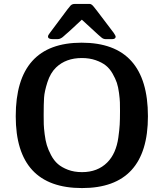

<svg xmlns="http://www.w3.org/2000/svg" viewBox="-20 -934 834 976"><path d="M60 -343Q60 -717 395 -717Q732 -717 732 -343Q732 22 397 22Q60 22 60 -343ZM202 -345Q202 -320 202.5 -302Q203 -284 207 -252Q211 -220 218 -196.5Q225 -173 239.5 -145.5Q254 -118 274 -100.5Q294 -83 325.5 -71Q357 -59 397 -59Q476 -59 525 -108Q548 -131 562 -163Q576 -195 581.5 -234.5Q587 -274 588.5 -300Q590 -326 590 -366V-373Q590 -397 589.5 -414Q589 -431 585 -461.5Q581 -492 574 -513Q567 -534 552.5 -559.5Q538 -585 518 -601Q498 -617 466.5 -628Q435 -639 396 -639Q315 -639 265 -591Q236 -563 221 -516Q206 -469 204 -437.5Q202 -406 202 -353ZM224 -748Q224 -755 233 -766Q260 -802 295 -849Q331 -898 339 -906Q347 -914 360 -914H436Q444 -914 453.5 -903.5Q463 -893 511 -829Q539 -792 558 -767Q568 -752 568 -748Q568 -735 549 -735H518Q507 -735 498 -741.5Q489 -748 445 -789Q416 -816 396 -834Q383 -822 369 -809Q355 -796 346.5 -788Q338 -780 329 -772Q320 -764 314.5 -759.5Q309 -755 304 -750Q299 -745 295.5 -743Q292 -741 288.5 -739Q285 -737 282.5 -736.5Q280 -736 277.5 -735.5Q275 -735 271 -735H249Q224 -735 224 -748Z"/></svg>

Font: CMU Sans Serif
Style: Bold
Weight: 700
Version: Version 0.7.0